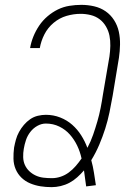

<svg xmlns="http://www.w3.org/2000/svg" viewBox="-20 -763 540 791"><path d="M193 8Q169 8 147 4.5Q125 1 104.5 -7.5Q84 -16 68.5 -31Q53 -46 44.5 -66Q36 -86 35.5 -109Q35 -132 38 -155Q41 -171 45.5 -187.5Q50 -204 58.5 -219.5Q67 -235 78.5 -248.5Q90 -262 104.5 -272Q119 -282 136 -286Q153 -290 169 -290Q200 -290 228 -279Q256 -268 277.5 -249Q299 -230 314.5 -205.5Q330 -181 340 -154Q354 -180 363.5 -207.5Q373 -235 381 -262.5Q389 -290 394.5 -318Q400 -346 404 -373L431 -531Q434 -552 434.5 -574Q435 -596 431 -616Q427 -636 416.5 -654Q406 -672 390 -684Q374 -696 353.5 -701Q333 -706 312 -706Q283 -706 254 -697.5Q225 -689 201 -669Q177 -649 163 -621.5Q149 -594 144 -565H104Q108 -589 117.5 -612.5Q127 -636 141.5 -657.5Q156 -679 176 -696Q196 -713 218.5 -724Q241 -735 266 -739Q291 -743 315 -743Q342 -743 368 -737Q394 -731 415 -716.5Q436 -702 450 -680Q464 -658 469.5 -632.5Q475 -607 474.5 -579.5Q474 -552 470 -525L444 -368Q438 -334 431 -300Q424 -266 413.5 -233Q403 -200 389 -167Q375 -134 356 -103Q363 -78 367 -52Q371 -26 375 0L335 5Q333 -11 330.5 -27.5Q328 -44 326 -61Q313 -46 298 -32.5Q283 -19 266 -10Q249 -1 230 3.5Q211 8 193 8ZM194 -29Q212 -29 230 -35Q248 -41 263.5 -52.5Q279 -64 292 -79Q305 -94 316 -110Q310 -138 298 -163Q286 -188 268 -208.5Q250 -229 224.5 -241.5Q199 -254 169 -254Q151 -254 134 -244.5Q117 -235 105 -219.5Q93 -204 87 -186Q81 -168 78 -150Q75 -133 75.5 -115.5Q76 -98 82.5 -83.5Q89 -69 100.5 -58Q112 -47 127 -40Q142 -33 159 -31Q176 -29 194 -29Z"/></svg>

Font: Iosevka Extralight
Style: Italic
Weight: 200
Italic angle: -9°
Monospace: yes
Designer: Belleve Invis
Foundry: Belleve Invis
Version: Version 32.5.0; ttfautohint (v1.8.4)